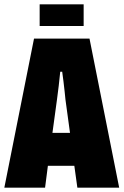

<svg xmlns="http://www.w3.org/2000/svg" viewBox="-20 -866 570 886"><path d="M163 -746V-846H366V-746ZM0 0 137 -688H393L530 0H337L323 -101H201L188 0ZM222 -253H303L282 -407Q281 -419 278.5 -441.5Q276 -464 273 -489.5Q270 -515 267 -535H258Q255 -507 251 -470Q247 -433 243 -407Z"/></svg>

Font: Archivo ExtraCondensed Black
Style: Regular
Weight: 900
Width: 2
Designer: Hector Gatti
Foundry: Omnibus-Type
Version: Version 2.001; ttfautohint (v1.8.3)